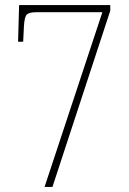

<svg xmlns="http://www.w3.org/2000/svg" viewBox="-20 -734 505 754"><path d="M155 0 382 -686H122Q95 -686 85.5 -677Q76 -668 74 -631L71 -570H51L55 -714H413V-692L186 0Z"/></svg>

Font: Noto Serif Condensed Thin
Style: Regular
Weight: 100
Width: 3
Designer: Monotype Design Team
Foundry: Monotype Imaging Inc.
Version: Version 2.013; ttfautohint (v1.8.4.7-5d5b)